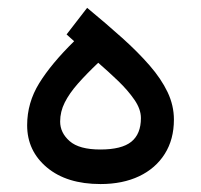

<svg xmlns="http://www.w3.org/2000/svg" viewBox="-20 -465 506 483"><path d="M334.5 -168Q334.5 -127.9 310.3 -108.4Q286.1 -88.9 232.4 -88.9Q179.2 -88.9 155.3 -109.9Q131.3 -130.9 131.3 -159.2Q131.3 -184.1 142.8 -207Q154.3 -230 175.8 -254.4Q197.3 -278.8 227.1 -307.1Q252.4 -285.2 277.1 -261.5Q301.8 -237.8 318.1 -214.1Q334.5 -190.4 334.5 -168ZM166.5 -361.3Q108.9 -304.7 78.6 -255.6Q48.3 -206.5 48.3 -149.9Q48.3 -85.4 98.1 -43.7Q147.9 -2 232.9 -2Q288.6 -2 330.1 -21.7Q371.6 -41.5 394.5 -77.9Q417.5 -114.3 417.5 -164.1Q417.5 -199.7 401.6 -233.2Q385.7 -266.6 356.4 -300.3Q327.1 -334 287.4 -369.6Q247.6 -405.3 199.2 -445.3L147.5 -378.4Z"/></svg>

Font: Vazirmatn NL
Style: Regular
Weight: 400
Designer: Saber Rastikerdar
Foundry: Saber Rastikerdar
Version: Version 33.003